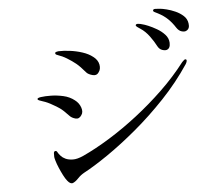

<svg xmlns="http://www.w3.org/2000/svg" viewBox="-56 -905 1112 953"><g transform="rotate(-5 500.0 -428.0)"><path d="M882 -577Q886 -575 884 -567.5Q882 -560 878 -554Q820 -467 746.5 -389.5Q673 -312 596.5 -248Q520 -184 450 -136Q380 -88 329 -61Q311 -51 297 -36Q283 -21 270 -15.5Q257 -10 242 -29Q233 -40 223.5 -58.5Q214 -77 205.5 -97Q197 -117 192.5 -132.5Q188 -148 188 -152Q188 -159 188 -169.5Q188 -180 196 -181Q202 -182 206 -174Q210 -166 221 -154Q228 -146 242.5 -139Q257 -132 279 -131.5Q301 -131 332 -145Q395 -174 465.5 -217.5Q536 -261 607 -316Q678 -371 743.5 -434Q809 -497 862 -566Q866 -570 871.5 -575Q877 -580 882 -577ZM293 -634Q271 -647 255 -652Q239 -657 238 -662Q234 -671 255 -673Q279 -674 311 -670Q343 -666 373.5 -656Q404 -646 424 -630Q447 -613 451.5 -589.5Q456 -566 443 -550Q433 -535 412.5 -540.5Q392 -546 383 -556Q356 -588 337.5 -603Q319 -618 293 -634ZM148 -454Q169 -457 198.5 -456.5Q228 -456 259.5 -449Q291 -442 315 -423Q335 -408 343 -385Q351 -362 340 -347Q328 -328 309.5 -333Q291 -338 281 -349Q254 -378 237.5 -389.5Q221 -401 204 -410Q179 -425 156 -432Q133 -439 131 -443Q129 -448 134.5 -450.5Q140 -453 148 -454ZM744 -658Q734 -678 714 -705.5Q694 -733 669 -749Q662 -754 654.5 -759Q647 -764 648 -769Q650 -775 661 -774Q672 -773 684 -769Q690 -768 709.5 -760Q729 -752 751.5 -739Q774 -726 790.5 -708Q807 -690 808 -667Q809 -639 791 -633Q782 -630 767.5 -635Q753 -640 744 -658ZM910 -754Q914 -728 896 -719Q888 -714 873 -718Q858 -722 847 -739Q831 -764 811.5 -783Q792 -802 763 -817Q755 -821 747 -825Q739 -829 740 -834Q741 -841 753 -840.5Q765 -840 776 -839Q787 -838 807.5 -833Q828 -828 850.5 -818Q873 -808 890 -792.5Q907 -777 910 -754Z"/></g></svg>

Font: Shippori Mincho TTF
Style: Regular
Weight: 400
Version: Version 2.100